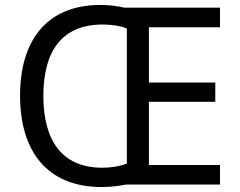

<svg xmlns="http://www.w3.org/2000/svg" viewBox="-20 -745 968 775"><path d="M386 -725C167 -725 61 -580 61 -359C61 -137 168 10 391 10C425 10 458 6 488 0H868V-79H581V-334H849V-412H581V-635H868V-714H482C453 -721 420 -725 386 -725ZM394 -646C431 -646 464 -641 492 -630V-85C465 -74 430 -68 393 -68C230 -68 155 -178 155 -358C155 -538 230 -646 394 -646Z"/></svg>

Font: Noto Sans Sunuwar
Style: Regular
Weight: 400
Designer: Anshuman Pandey
Foundry: Jamra Patel LLC
Version: Version 1.000